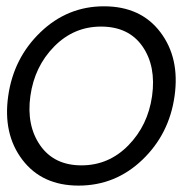

<svg xmlns="http://www.w3.org/2000/svg" viewBox="-20 -579 605 606"><path d="M228 6.8Q112.8 6.8 50.8 -74.5Q-11.2 -155.8 5.9 -275.9Q22.9 -396 107.9 -477.5Q192.9 -559.1 308.1 -559.1Q424.3 -559.1 486.1 -477.5Q547.9 -396 531 -275.9Q514.2 -155.8 429.2 -74.5Q344.2 6.8 228 6.8ZM460 -275.9Q473.1 -370.1 429.7 -432.6Q386.2 -495.1 298.8 -495.1Q212.9 -495.1 150.9 -432.1Q88.9 -369.1 75.9 -276.1Q63 -183.1 106.9 -120.1Q150.9 -57.1 237.1 -57.1Q323.2 -57.1 385 -120.1Q446.8 -183.1 460 -275.9Z"/></svg>

Font: Oakes Grotesk
Style: Light Italic
Weight: 300
Designer: Samuel Oakes
Foundry: Samuel Oakes
Version: Version 1.0 | wf-rip DC20170320